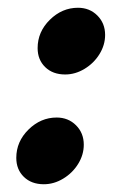

<svg xmlns="http://www.w3.org/2000/svg" viewBox="-20 -470 359 495"><path d="M77 -346Q77 -388 108.5 -419Q140 -450 181 -450Q211 -450 231 -430Q251 -410 251 -380Q251 -354 236.5 -330.5Q222 -307 198 -292.5Q174 -278 148 -278Q116 -278 96.5 -297Q77 -316 77 -346ZM126 -167Q156 -167 176 -147Q196 -127 196 -97Q196 -71 181.5 -47.5Q167 -24 143 -9.5Q119 5 93 5Q61 5 41.5 -14Q22 -33 22 -63Q22 -105 53.5 -136Q85 -167 126 -167Z"/></svg>

Font: Teachers ExtraBold
Style: Italic
Weight: 800
Designer: Alfredo Marco Pradil & Chank Diesel
Version: Version 0.009